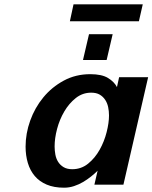

<svg xmlns="http://www.w3.org/2000/svg" viewBox="-20 -859 709 893"><path d="M99 -177Q99 -238 120.5 -298Q142 -358 181.5 -406Q221 -454 276.5 -484Q332 -514 400 -514Q453 -514 482 -496.5Q511 -479 524 -454L534 -500H669L554 0H419L434 -65Q421 -52 403.5 -38Q386 -24 366.5 -12.5Q347 -1 324.5 6.5Q302 14 278 14Q231 14 197 -0.5Q163 -15 141.5 -40.5Q120 -66 109.5 -101Q99 -136 99 -177ZM234 -178Q234 -159 237.5 -140Q241 -121 250.5 -106Q260 -91 276 -81.5Q292 -72 316 -72Q358 -72 390 -98Q422 -124 443.5 -162.5Q465 -201 476 -244.5Q487 -288 487 -322Q487 -342 483 -361Q479 -380 469 -395Q459 -410 443.5 -419Q428 -428 404 -428Q364 -428 332.5 -403Q301 -378 279 -340.5Q257 -303 245.5 -259.5Q234 -216 234 -178ZM366 -580 394 -700H504L476 -580ZM305 -760 322 -839H644L626 -760Z"/></svg>

Font: Perun
Style: Bold Italic
Weight: 700
Italic angle: -12°
Foundry: Copyright (c) Stefan Peev, Context Ltd, 2016
Version: Version 1.027